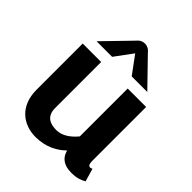

<svg xmlns="http://www.w3.org/2000/svg" viewBox="-203 -849 981 981"><g transform="rotate(45 287.5 -358.5)"><path d="M275 -654.2 345.8 -558.3H458.3L316.7 -704.2C316.7 -704.2 302.5 -725 275 -725C247.5 -725 233.3 -704.2 233.3 -704.2L91.7 -558.3H204.2ZM375 -500V-154.2C347.5 -120.8 310.8 -91.7 266.7 -91.7C224.2 -91.7 183.3 -106.7 183.3 -166.7V-500H50V-166.7C50 -46.7 129.2 8.3 216.7 8.3C294.2 8.3 346.7 -24.2 380 -57.5C390 -16.7 419.2 8.3 475 8.3C522.5 8.3 540 -3.3 558.3 -12.5L537.5 -83.3C537.5 -83.3 528.3 -76.7 520.8 -79.2C511.7 -82.5 508.3 -90 508.3 -116.7V-500Z"/></g></svg>

Font: BoonHome
Style: Bold
Weight: 700
Designer: Sungsit Sawaiwan
Foundry: Sungsit Sawaiwan
Version: Version 0.2